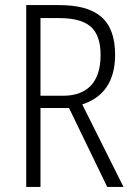

<svg xmlns="http://www.w3.org/2000/svg" viewBox="-20 -734 523 754"><path d="M212 -714H83V0H139V-310H251L401 0H465L303 -324C386 -351 432 -414 432 -519C432 -658 358 -714 212 -714ZM210 -663C325 -663 375 -623 375 -517C375 -409 320 -358 228 -358H139V-663Z"/></svg>

Font: Noto Sans Thai Cond Light
Style: Regular
Weight: 300
Width: 3
Designer: Monotype Design Team
Foundry: Monotype Imaging Inc.
Version: Version 2.002